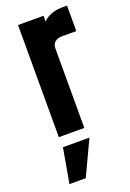

<svg xmlns="http://www.w3.org/2000/svg" viewBox="-149 -611 601 885"><g transform="rotate(-20 151.0 -168.5)"><path d="M59 0V-550H184V-460L161 -487Q177.5 -522.5 207.5 -539.8Q237.5 -557 277 -557H302V-432H234Q210 -432 197 -421.2Q184 -410.5 184 -388V0ZM31 220 61 50H191L111 220Z"/></g></svg>

Font: Mohave Light
Style: Bold
Weight: 700
Version: Version 2.003